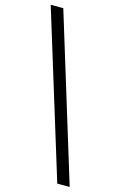

<svg xmlns="http://www.w3.org/2000/svg" viewBox="-144 -852 685 1091"><g transform="rotate(15 199.0 -307.0)"><path d="M384 179 86 -793H12L311 179Z"/></g></svg>

Font: AllPunType Bold
Style: Regular
Weight: 700
Version: 1.0